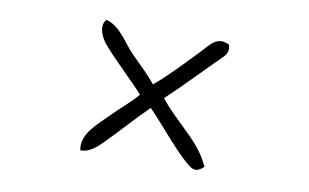

<svg xmlns="http://www.w3.org/2000/svg" viewBox="-57 -681 1114 693"><g transform="rotate(10 500.0 -335.0)"><path d="M733 -564C686 -588 663 -548 636 -520C588 -471 541 -419 488 -375C461 -408 429 -438 399 -468C364 -503 333 -564 282 -575C258 -548 282 -506 298 -487C339 -438 414 -370 448 -330C422 -298 387 -271 358 -241C321 -202 258 -156 271 -95C300 -94 326 -114 349 -138C399 -188 444 -240 495 -290C546 -238 604 -164 655 -119C683 -95 694 -89 723 -114C704 -155 680 -184 654 -211C615 -251 570 -289 536 -333C598 -391 658 -455 719 -515C732 -527 741 -543 733 -564Z"/></g></svg>

Font: Yuji Syuku Std R
Style: Regular
Weight: 400
Designer: Kataoka Yuji
Foundry: Kinuta Font Factory
Version: Version 3.000;hotconv 1.0.111;makeotfexe 2.5.65597